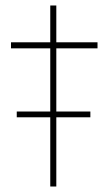

<svg xmlns="http://www.w3.org/2000/svg" viewBox="-20 -679 390 699"><path d="M163 0V-252H41V-273H163V-503H20V-525H163V-659H185V-525H335V-503H185V-273H309V-252H185V0Z"/></svg>

Font: Lexend Thin
Style: Regular
Weight: 100
Designer: Bonnie Shaver-Troup, Thomas Jockin
Foundry: Lexend
Version: Version 1.007; ttfautohint (v1.8.3)